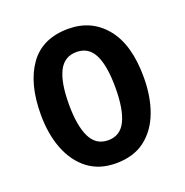

<svg xmlns="http://www.w3.org/2000/svg" viewBox="-106 -650 729 757"><g transform="rotate(-20 258.0 -271.5)"><path d="M474 -272Q474 -190 450 -126.5Q426 -63 378 -26.5Q330 10 256 10Q187 10 139.5 -26Q92 -62 67 -125.5Q42 -189 42 -272Q42 -402 96 -477.5Q150 -553 259 -553Q356 -553 415 -481Q474 -409 474 -272ZM160 -272Q160 -182 183.5 -134Q207 -86 258 -86Q309 -86 332 -133.5Q355 -181 355 -272Q355 -363 332 -409.5Q309 -456 258 -456Q207 -456 183.5 -409.5Q160 -363 160 -272Z"/></g></svg>

Font: Noto Sans Thai Looped Condensed SemiBold
Style: Regular
Weight: 600
Width: 3
Designer: Sasikarn Vongin, Ben Mitchell
Foundry: The Fontpad Ltd
Version: Version 1.001; ttfautohint (v1.8.4.7-5d5b)